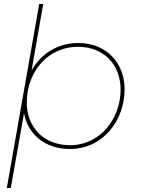

<svg xmlns="http://www.w3.org/2000/svg" viewBox="-20 -740 707 960"><path d="M14 200H34L100 -173C120 -68 206 5 329 5C496 5 603 -139 603 -294C603 -426 511 -525 372 -525C264 -525 183 -468 138 -388L196 -720H176ZM331 -14C197 -14 114 -105 114 -227C114 -242 115 -257 117 -272L121 -295C147 -415 241 -506 370 -506C499 -506 583 -417 583 -292C583 -147 481 -14 331 -14Z"/></svg>

Font: Fixel Display Thin
Style: Italic
Weight: 100
Italic angle: -10°
Designer: AlfaBravo + MacPaw
Foundry: Kyrylo Tkachov, Marchela Mozhyna, Serhii Makarenko, Maria Weinstein, Zakhar Kryvoshyya
Version: Version 1.210;Glyphs 3.2 (3217)